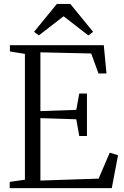

<svg xmlns="http://www.w3.org/2000/svg" viewBox="-20 -978 646 998"><path d="M109.5 -44V-698L31.5 -710.5V-743H519.5L533.5 -596H492L454 -700L190 -706V-400.5L376.5 -407L392 -492H432V-271H392L376.5 -358L190 -364V-39.5L492.5 -49.5L550.5 -184.5L593.5 -171L561 0H30.5V-32.5ZM182 -794 157 -812.5 275.5 -957.5H345.5L464 -812.5L439 -794L310.5 -893.5Z"/></svg>

Font: Merriweather 72pt Light
Style: Regular
Weight: 300
Version: Version 2.100